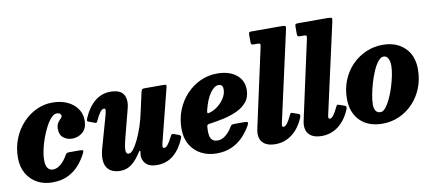

<svg xmlns="http://www.w3.org/2000/svg" viewBox="-75 -1047 3018 1335"><g transform="rotate(-10 1434.0 -379.5)"><path d="M498 -374Q498 -317 466.2 -289.8Q434.5 -262.5 392.5 -262.5Q356.5 -262.5 330.2 -283Q304 -303.5 304 -346.5Q304.5 -373.5 314.8 -388.5Q325 -403.5 335.2 -412.8Q345.5 -422 345.5 -432Q345.5 -441 337.5 -447.5Q329.5 -454 314.5 -454Q296 -454 276 -433Q256 -412 237.8 -377.5Q219.5 -343 204.8 -302.5Q190 -262 181.2 -222Q172.5 -182 172.5 -150.5Q172.5 -110 186.2 -92Q200 -74 222.5 -74Q251.5 -74 279 -97.8Q306.5 -121.5 325.5 -156.5Q330 -165 335 -169Q340 -173 354 -173H429.5Q445 -173 449.8 -169Q454.5 -165 448.5 -152.5Q427.5 -109 395.2 -71.2Q363 -33.5 316 -10Q269 13.5 203.5 13.5Q144 13.5 97.2 -12Q50.5 -37.5 23.2 -84.8Q-4 -132 -4 -196Q-4 -268.5 20.8 -330.2Q45.5 -392 88 -437.5Q130.5 -483 184.2 -508.2Q238 -533.5 296 -533.5Q357.5 -533.5 402.8 -512.5Q448 -491.5 473 -455.2Q498 -419 498 -374Z M519 -386.5Q549 -457 597 -497.2Q645 -537.5 707 -537.5Q778 -537.5 800.5 -499.8Q823 -462 807 -401L756 -204.5Q742 -152.5 740.8 -122Q739.5 -91.5 761.5 -91.5Q776.5 -91.5 794.2 -114.2Q812 -137 830.2 -175.2Q848.5 -213.5 864.5 -261Q880.5 -308.5 891 -358.5L921 -494.5Q923.5 -506 927.5 -513Q931.5 -520 945.5 -520H1075Q1093 -520 1097.8 -517.5Q1102.5 -515 1099 -501L1004 -125.5Q1000.5 -113 1000 -100.5Q999.5 -88 1011 -88Q1024 -88 1037.2 -105.8Q1050.5 -123.5 1067.5 -157Q1072.5 -167 1076.5 -171Q1080.5 -175 1093 -171L1123 -160Q1134.5 -156 1137.8 -150.2Q1141 -144.5 1135.5 -131.5Q1106 -60 1057.5 -19.5Q1009 21 940.5 21Q886 21 861.2 -6.5Q836.5 -34 839.5 -70.5L842.5 -90Q843.5 -97.5 839.5 -97.5Q835.5 -97.5 830.5 -89.5Q800.5 -40.5 765.2 -12Q730 16.5 681 16.5Q656 16.5 632 8Q608 -0.5 591.8 -22Q575.5 -43.5 573.5 -81.5Q571.5 -119.5 590 -179L649.5 -390Q652.5 -401.5 654 -415.5Q655.5 -429.5 644 -429.5Q631 -429.5 617.2 -412Q603.5 -394.5 585.5 -356Q580.5 -345.5 577.2 -342.8Q574 -340 561 -345L525 -358.5Q514 -362.5 514 -368Q514 -373.5 519 -386.5Z M1151 -197.5Q1151 -268 1175.5 -329.2Q1200 -390.5 1243 -436.2Q1286 -482 1341.8 -507.8Q1397.5 -533.5 1460.5 -533.5Q1544 -533.5 1594.5 -494.2Q1645 -455 1645 -387.5Q1645 -335.5 1617.5 -301.8Q1590 -268 1545.2 -247.5Q1500.5 -227 1448.2 -215.8Q1396 -204.5 1346.5 -198Q1336.5 -196 1333.5 -191.8Q1330.5 -187.5 1330 -175Q1325.5 -119.5 1339.5 -96.8Q1353.5 -74 1385.5 -74Q1414 -74 1441.2 -95.2Q1468.5 -116.5 1489.5 -152.5Q1494 -160.5 1499.8 -164Q1505.5 -167.5 1519.5 -167.5H1588.5Q1608.5 -167.5 1612.5 -162.5Q1616.5 -157.5 1608.5 -142.5Q1586.5 -102 1553 -66.2Q1519.5 -30.5 1472.5 -8.5Q1425.5 13.5 1363 13.5Q1303.5 13.5 1255.2 -11.5Q1207 -36.5 1179 -83.8Q1151 -131 1151 -197.5ZM1360.5 -273.5Q1392.5 -282 1421.5 -304.2Q1450.5 -326.5 1469 -356.5Q1487.5 -386.5 1487.5 -417.5Q1488 -432 1481.5 -442.2Q1475 -452.5 1456.5 -452.5Q1427.5 -452.5 1398.2 -412.2Q1369 -372 1349.5 -295Q1346 -281 1347.5 -275.8Q1349 -270.5 1360.5 -273.5Z M1985.5 -746 1847.5 -125.5Q1846 -120.5 1844.5 -112.2Q1843 -104 1843 -100.5Q1843 -88 1853 -88Q1865 -88 1879 -106Q1893 -124 1908.5 -157.5Q1914 -169.5 1917.8 -172.8Q1921.5 -176 1933 -171.5L1968.5 -159Q1979.5 -155.5 1980.5 -148.8Q1981.5 -142 1976.5 -129.5Q1944.5 -55.5 1893 -17.2Q1841.5 21 1776.5 21Q1723.5 21 1694.8 -3.2Q1666 -27.5 1666 -70Q1666 -82 1668.8 -98.2Q1671.5 -114.5 1674.5 -126L1791 -660Q1794.5 -676.5 1793.2 -682.5Q1792 -688.5 1775 -688.5H1750.5Q1736 -688.5 1732 -692Q1728 -695.5 1728 -709.5V-760.5Q1728 -773 1731.8 -776.5Q1735.5 -780 1748 -780H1957.5Q1984.5 -780 1987.8 -773.8Q1991 -767.5 1985.5 -746Z M2312.5 -746 2174.5 -125.5Q2173 -120.5 2171.5 -112.2Q2170 -104 2170 -100.5Q2170 -88 2180 -88Q2192 -88 2206 -106Q2220 -124 2235.5 -157.5Q2241 -169.5 2244.8 -172.8Q2248.5 -176 2260 -171.5L2295.5 -159Q2306.5 -155.5 2307.5 -148.8Q2308.5 -142 2303.5 -129.5Q2271.5 -55.5 2220 -17.2Q2168.5 21 2103.5 21Q2050.5 21 2021.8 -3.2Q1993 -27.5 1993 -70Q1993 -82 1995.8 -98.2Q1998.5 -114.5 2001.5 -126L2118 -660Q2121.5 -676.5 2120.2 -682.5Q2119 -688.5 2102 -688.5H2077.5Q2063 -688.5 2059 -692Q2055 -695.5 2055 -709.5V-760.5Q2055 -773 2058.8 -776.5Q2062.5 -780 2075 -780H2284.5Q2311.5 -780 2314.8 -773.8Q2318 -767.5 2312.5 -746Z M2320 -203Q2320 -274.5 2344.8 -334.5Q2369.5 -394.5 2412.5 -438.2Q2455.5 -482 2511.2 -506Q2567 -530 2629 -530Q2724.5 -530 2783.2 -474.2Q2842 -418.5 2842 -320.5Q2842 -249 2817.8 -188.5Q2793.5 -128 2751 -83.5Q2708.5 -39 2653.2 -14.5Q2598 10 2536.5 10Q2434 10 2377 -48.2Q2320 -106.5 2320 -203ZM2490.5 -133.5Q2490.5 -71.5 2535.5 -71.5Q2553 -71.5 2571 -93.5Q2589 -115.5 2605.8 -151.2Q2622.5 -187 2635.5 -228.2Q2648.5 -269.5 2656.2 -308.8Q2664 -348 2664 -376.5Q2664 -408 2653.5 -428.2Q2643 -448.5 2621.5 -448.5Q2602 -448.5 2583 -425.2Q2564 -402 2547.5 -364.8Q2531 -327.5 2518.2 -284.5Q2505.5 -241.5 2498 -201.5Q2490.5 -161.5 2490.5 -133.5Z"/></g></svg>

Font: Besley* Narrow Heavy
Style: Italic
Weight: 800
Width: 4
Italic angle: -13°
Designer: Owen Earl
Foundry: indestructible type*
Version: Version 3.000; ttfautohint (v1.8.3)